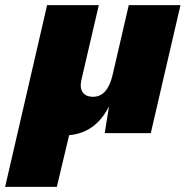

<svg xmlns="http://www.w3.org/2000/svg" viewBox="-78 -520 725 750"><path d="M425 -500H627L511 0H331L348 -105Q296 -1 192 8L144 210H-58L106 -500H308L240 -208Q233 -177 245 -159.5Q257 -142 286 -142Q342 -142 362 -228Z"/></svg>

Font: Elaine Sans ExtraBold
Style: Italic
Weight: 800
Italic angle: -13°
Designer: Wei Huang
Foundry: Wei Huang
Version: Version 2.001;December 24, 2019;FontCreator 12.0.0.2547 64-b